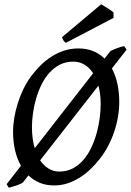

<svg xmlns="http://www.w3.org/2000/svg" viewBox="-20 -858 616 904"><path d="M454.1 -369.1Q454.1 -392.1 451.4 -413.6Q448.7 -435.1 443.4 -454.6L168.9 -103Q186 -78.1 208.7 -64.2Q231.4 -50.3 259.3 -50.3Q294.9 -50.3 323 -65.2Q351.1 -80.1 372.8 -105.2Q394.5 -130.4 409.9 -163.1Q425.3 -195.8 435.1 -231.2Q444.8 -266.6 449.5 -302.2Q454.1 -337.9 454.1 -369.1ZM130.4 -259.8Q130.4 -204.1 143.6 -160.2L418.5 -513.2Q401.9 -538.6 378.4 -553.2Q355 -567.9 324.7 -567.9Q290 -567.9 262.2 -553.7Q234.4 -539.6 212.6 -515.4Q190.9 -491.2 175.5 -460Q160.2 -428.7 150.1 -394.3Q140.1 -359.9 135.3 -325.2Q130.4 -290.5 130.4 -259.8ZM541.5 -377.9Q541.5 -343.3 535.4 -307.6Q529.3 -272 517.6 -237.3Q505.9 -202.6 488.8 -170.2Q471.7 -137.7 449.7 -109.9Q429.2 -83.5 405.3 -60.8Q381.3 -38.1 354.2 -21.2Q327.1 -4.4 297.4 5.4Q267.6 15.1 234.9 15.1Q197.3 15.1 167.2 2.7Q137.2 -9.8 113.8 -32.2L87.9 1Q83 4.9 74.2 8.8Q65.4 12.7 55.7 15.9Q45.9 19 36.6 21.7Q27.3 24.4 21.5 25.9L11.2 9.3L78.6 -77.6Q60.1 -110.4 50.8 -150.9Q41.5 -191.4 41.5 -236.8Q41.5 -269.5 47.4 -304.2Q53.2 -338.9 64 -372.8Q74.7 -406.7 90.1 -438.5Q105.5 -470.2 125 -497.1Q145.5 -524.4 169.4 -548.6Q193.4 -572.8 221.4 -590.8Q249.5 -608.9 281.2 -619.4Q313 -629.9 349.1 -629.9Q388.2 -629.9 418.7 -617.4Q449.2 -605 472.2 -582L499.5 -617.2Q506.3 -621.1 514.9 -624.8Q523.4 -628.4 532.2 -631.6Q541 -634.8 549.3 -637.2Q557.6 -639.6 564.5 -641.1L576.2 -624.5L506.8 -535.6Q524.4 -502.9 533 -462.6Q541.5 -422.4 541.5 -377.9ZM514.6 -773.9 290 -656.2Q283.2 -660.6 279.5 -666.7Q275.9 -672.9 271.5 -682.6L456.5 -837.9Q462.4 -834 470.7 -829.1Q479 -824.2 487.3 -818.8Q495.6 -813.5 503.2 -808.3Q510.7 -803.2 514.6 -799.3Z"/></svg>

Font: Gentium Book Basic
Style: Italic
Weight: 400
Italic angle: -8°
Designer: J. Victor Gaultney and Annie Olsen
Foundry: SIL International
Version: Version 1.102; 2013; Maintenance release